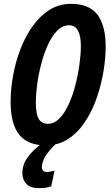

<svg xmlns="http://www.w3.org/2000/svg" viewBox="-20 -745 576 997"><path d="M217.8 9.8Q125 9.8 80.1 -45.2Q35.2 -100.1 35.2 -216.8Q35.2 -282.7 48.1 -353.5Q61 -424.3 86.4 -490.5Q111.8 -556.6 149.7 -609.6Q187.5 -662.6 237.3 -693.8Q287.1 -725.1 349.1 -725.1Q442.9 -725.1 485.8 -668.9Q528.8 -612.8 528.8 -502Q528.8 -445.3 517.8 -377Q506.8 -308.6 483.6 -240.5Q460.4 -172.4 423.8 -115.7Q387.2 -59.1 335.9 -24.7Q284.7 9.8 217.8 9.8ZM228 -102.1Q261.7 -102.1 289.1 -130.4Q316.4 -158.7 337.2 -204.6Q357.9 -250.5 371.8 -304.7Q385.7 -358.9 392.8 -411.6Q399.9 -464.4 399.9 -504.9Q399.9 -613.8 338.9 -613.8Q303.7 -613.8 275.9 -584.7Q248 -555.7 227.3 -509Q206.5 -462.4 192.9 -408.4Q179.2 -354.5 172.6 -303.5Q166 -252.4 166 -215.8Q166 -151.4 181.6 -126.7Q197.3 -102.1 228 -102.1ZM181.2 231.9Q138.2 231.9 117.2 210.2Q96.2 188.5 96.2 153.8Q96.2 108.9 123.8 71.5Q151.4 34.2 197.3 0H272Q232.4 38.1 215.6 66.4Q198.7 94.7 197.3 122.1Q197.3 134.8 204.3 141.4Q211.4 147.9 222.2 147.9Q230.5 147.9 241.2 146Q252 144 263.2 141.1L246.1 222.2Q230.5 228.5 214.1 230.2Q197.8 231.9 181.2 231.9Z"/></svg>

Font: Open Sans Condensed
Style: Bold Italic
Weight: 700
Width: 3
Italic angle: -12°
Designer: Monotype Design Team
Foundry: Monotype Imaging Inc.
Version: Version 3.003; ttfautohint (v1.8.4)